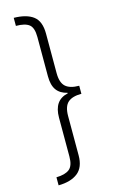

<svg xmlns="http://www.w3.org/2000/svg" viewBox="-148 -886 652 1105"><g transform="rotate(-15 178.5 -333.0)"><path d="M319 -309Q264 -309 238 -285.5Q212 -262 212 -205V29Q212 100 171 132.5Q130 165 56 166V118Q108 117 133.5 97Q159 77 159 22V-210Q159 -261 179.5 -291.5Q200 -322 244 -332V-335Q201 -345 180 -374Q159 -403 159 -456V-690Q159 -746 134.5 -765Q110 -784 56 -784V-832Q132 -831 172 -800.5Q212 -770 212 -696V-461Q212 -404 238 -380.5Q264 -357 319 -357Z"/></g></svg>

Font: Noto Sans Gurmukhi SemiCondensed Light
Style: Regular
Weight: 300
Width: 4
Designer: Jelle Bosma - Monotype Design Team
Foundry: Monotype Imaging Inc.
Version: Version 2.004; ttfautohint (v1.8.4.7-5d5b)